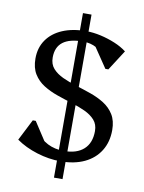

<svg xmlns="http://www.w3.org/2000/svg" viewBox="-96 -843 762 1016"><g transform="rotate(10 285.5 -335.0)"><path d="M285 16Q222 16 157.5 -4Q93 -24 45 -58L103 -172H119L218 -20H144V-115Q167 -80 205.5 -60.5Q244 -41 293 -41Q362 -41 399.5 -75Q437 -109 437 -173Q437 -209 416.5 -232Q396 -255 362.5 -270.5Q329 -286 288.5 -298.5Q248 -311 208 -325Q168 -339 134.5 -360Q101 -381 80.5 -414Q60 -447 60 -497Q60 -555 89.5 -597.5Q119 -640 173 -663Q227 -686 301 -686Q338 -686 378 -677Q418 -668 455.5 -652.5Q493 -637 520 -616L450 -507H434L336 -652H428L421 -557Q398 -593 366 -611Q334 -629 293 -629Q221 -629 185 -601.5Q149 -574 149 -518Q149 -482 169.5 -459Q190 -436 223.5 -420.5Q257 -405 297.5 -392.5Q338 -380 378 -366Q418 -352 451.5 -331Q485 -310 505.5 -277Q526 -244 526 -194Q526 -130 496.5 -82.5Q467 -35 413 -9.5Q359 16 285 16ZM266 107V-777H312V107Z"/></g></svg>

Font: Platypi Light Light
Style: Regular
Weight: 300
Version: Version 1.200